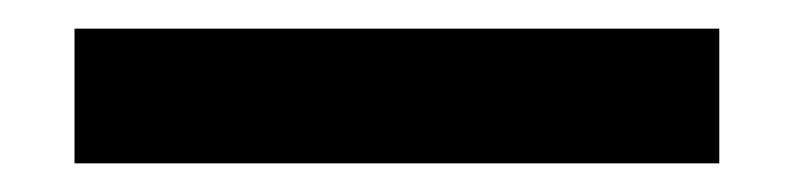

<svg xmlns="http://www.w3.org/2000/svg" viewBox="-20 -826 550 134"><path d="M32 -712V-806H482V-712Z"/></svg>

Font: Stick No Bills ExtraLight
Style: Bold
Weight: 700
Version: Version 2.000